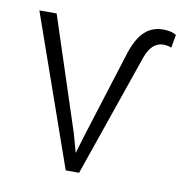

<svg xmlns="http://www.w3.org/2000/svg" viewBox="-66 -600 632 663"><g transform="rotate(10 250.0 -269.0)"><path d="M211.9 -132.3 230.5 -65.4 250.5 -132.3 346.7 -438Q364.3 -490.2 390.4 -513.9Q416.5 -537.6 454.1 -537.6Q483.9 -537.6 500.5 -526.9L492.2 -480.5Q480.5 -486.3 463.9 -486.3Q423.3 -486.3 403.3 -431.2L253.9 0H207L21.5 -528.3H82Z"/></g></svg>

Font: RobotoInd Light
Style: Regular
Weight: 300
Designer: Google
Version: Version 2.001151; 2014